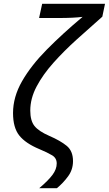

<svg xmlns="http://www.w3.org/2000/svg" viewBox="-20 -780 568 1002"><path d="M185 202Q232 162 254 132.5Q276 103 276 73Q276 45 252 30.5Q228 16 185 -2Q113 -32 80.5 -73Q48 -114 48 -190Q48 -274 95 -356Q142 -438 224 -521Q306 -604 411 -692Q364 -686 286 -686H184L200 -760H528L514 -693Q447 -634 380.5 -574Q314 -514 259 -452.5Q204 -391 171 -328.5Q138 -266 138 -203Q138 -150 160 -122.5Q182 -95 237 -71Q295 -46 328 -19Q361 8 361 61Q361 105 335.5 140Q310 175 277 202Z"/></svg>

Font: BC Sans
Style: Italic
Weight: 400
Italic angle: -12°
Designer: Monotype Design Team
Designer: Province of B.C.
Foundry: Monotype Imaging Inc.
Version: Version 2.000;GOOG;noto-source:20170915:90ef993387c0